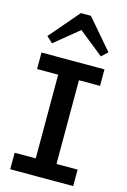

<svg xmlns="http://www.w3.org/2000/svg" viewBox="-141 -1025 722 1090"><g transform="rotate(15 220.0 -480.0)"><path d="M159 -57V-631H281V-57ZM35 0V-97H405V0ZM35 -589V-686H405V-589ZM79 -752 43 -785 193 -960H252L402 -785L366 -752L221 -868Z"/></g></svg>

Font: BioRhyme SemiBold
Style: Regular
Weight: 600
Designer: Aoife Mooney
Foundry: Aoife Mooney Type
Version: Version 1.600;gftools[0.9.33]